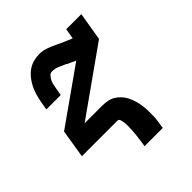

<svg xmlns="http://www.w3.org/2000/svg" viewBox="-195 -663 990 990"><g transform="rotate(-45 300.0 -168.0)"><path d="M294 192Q295 186 296 179.5Q297 173 298 166.5Q299 160 299.5 154Q300 148 301 141.5Q302 135 303 128.5Q304 122 304.5 115.5Q305 109 305.5 103Q306 97 306.5 90.5Q307 84 307 77.5Q307 71 307.5 65Q308 59 307.5 52.5Q307 46 307 40Q307 34 305.5 28Q304 22 303 16Q302 10 298.5 5Q295 0 289 0H29L54 -155L357 -369Q345 -374 333.5 -380Q322 -386 309 -391L310 -392Q290 -401 270.5 -409.5Q251 -418 228 -418Q217 -418 208.5 -408.5Q200 -399 195 -389Q190 -379 187.5 -368Q185 -357 183 -346L175 -300H70L78 -346Q82 -368 88 -389.5Q94 -411 104 -431.5Q114 -452 128.5 -470.5Q143 -489 161.5 -502.5Q180 -516 202.5 -522Q225 -528 246 -528Q271 -528 293.5 -520Q316 -512 338 -501.5Q360 -491 381.5 -481.5Q403 -472 425 -463L435 -520H545L519 -365L159 -110H289Q309 -110 328 -106Q347 -102 362.5 -92Q378 -82 390.5 -68Q403 -54 411 -37.5Q419 -21 424.5 -3Q430 15 433 34Q436 53 436.5 73Q437 93 436.5 112.5Q436 132 433 152Q430 172 427 192Z"/></g></svg>

Font: Iosevka HT Extrabold Extended
Style: Italic
Weight: 800
Width: 7
Italic angle: -9°
Monospace: yes
Designer: Belleve Invis
Foundry: Belleve Invis
Version: Version 32.3.0; ttfautohint (v1.8.4)